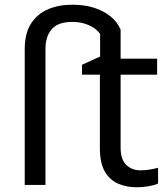

<svg xmlns="http://www.w3.org/2000/svg" viewBox="-20 -785 713 815"><path d="M561 10Q519 10 483.5 -4.5Q448 -19 426 -55Q404 -91 404 -156V-468H328V-510L405 -545V-641Q389 -664 357.5 -678Q326 -692 287 -692Q227 -692 200 -661.5Q173 -631 173 -577V0H85V-577Q85 -643 111.5 -684.5Q138 -726 183.5 -745.5Q229 -765 287 -765Q339 -765 379.5 -752Q420 -739 449 -715.5Q478 -692 492 -659V-536H647V-468H492V-158Q492 -109 515.5 -85.5Q539 -62 576 -62Q596 -62 617 -65.5Q638 -69 651 -73V-6Q637 1 611 5.5Q585 10 561 10Z"/></svg>

Font: Noto Sans Ambassadori
Style: Regular
Weight: 400
Designer: Monotype Design Team
Foundry: Monotype Imaging Inc.
Version: Version 2.013